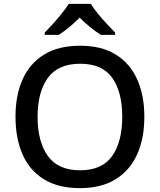

<svg xmlns="http://www.w3.org/2000/svg" viewBox="-20 -961 825 991"><path d="M725 -358Q725 -247 688 -164.5Q651 -82 577 -36Q503 10 393 10Q280 10 206 -36Q132 -82 96 -165Q60 -248 60 -359Q60 -469 96.5 -551Q133 -633 207 -679Q281 -725 394 -725Q504 -725 577.5 -679.5Q651 -634 688 -551.5Q725 -469 725 -358ZM174 -358Q174 -230 227 -156Q280 -82 393 -82Q507 -82 559 -156Q611 -230 611 -358Q611 -486 559.5 -559Q508 -632 394 -632Q280 -632 227 -559Q174 -486 174 -358ZM449 -941Q462 -919 484.5 -891.5Q507 -864 531.5 -837.5Q556 -811 574 -793V-781H501Q475 -797 446.5 -820Q418 -843 391 -870Q337 -815 283 -781H211V-793Q230 -812 253.5 -838Q277 -864 299 -891.5Q321 -919 335 -941Z"/></svg>

Font: Noto Sans Myanmar Medium
Style: Regular
Weight: 500
Designer: Monotype Design Team
Foundry: Monotype Imaging Inc.
Version: Version 2.107; ttfautohint (v1.8.4.7-5d5b)